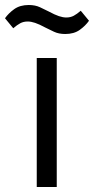

<svg xmlns="http://www.w3.org/2000/svg" viewBox="-62 -748 376 768"><path d="M0 0ZM85 0V-516H165V0ZM199 -612Q173 -612 154 -621Q135 -630 119 -638Q95 -651 78.5 -656.5Q62 -662 49 -662Q32 -662 19 -655Q6 -648 -9 -635L-42 -675Q-28 -695 -5 -711.5Q18 -728 53 -728Q79 -728 98 -719Q117 -710 133 -702Q157 -689 173.5 -683.5Q190 -678 203 -678Q220 -678 233 -685Q246 -692 261 -705L294 -665Q280 -645 257 -628.5Q234 -612 199 -612Z"/></svg>

Font: Aneliza
Style: Regular
Weight: 400
Designer: Mike Abbink, Paul van der Laan, Pieter van Rosmalen
Foundry: Bold Monday
Version: Version 3.001;September 8, 2019;FontCreator 11.5.0.2425 64-b